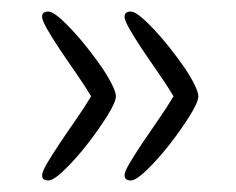

<svg xmlns="http://www.w3.org/2000/svg" viewBox="-20 -545 409 333"><path d="M196 -516Q196 -525 207 -525Q213 -525 224 -516Q235 -507 248 -493Q261 -479 274.5 -462Q288 -445 299 -429Q310 -413 317 -399Q324 -385 324 -378Q324 -368 309 -344Q294 -320 274.5 -295Q255 -270 235.5 -251Q216 -232 207 -232Q196 -232 196 -241Q196 -247 204.5 -261.5Q213 -276 226 -295.5Q239 -315 254 -336.5Q269 -358 281 -378Q269 -398 254 -419.5Q239 -441 226 -460.5Q213 -480 204.5 -495Q196 -510 196 -516ZM53 -516Q53 -525 64 -525Q70 -525 81 -516Q92 -507 105 -493Q118 -479 131.5 -462Q145 -445 156 -429Q167 -413 174 -399Q181 -385 181 -378Q181 -368 166 -344Q151 -320 131.5 -295Q112 -270 92.5 -251Q73 -232 64 -232Q53 -232 53 -241Q53 -247 61.5 -261.5Q70 -276 83 -295.5Q96 -315 111 -336.5Q126 -358 138 -378Q126 -398 111 -419.5Q96 -441 83 -460.5Q70 -480 61.5 -495Q53 -510 53 -516Z"/></svg>

Font: Life Savers
Style: Regular
Weight: 400
Designer: Pablo Impallari, Rodrigo Fuenzalida, Brenda Gallo
Foundry: Pablo Impallari, Rodrigo Fuenzalida, Brenda Gallo
Version: Version 3.001; ttfautohint (v0.95) -l 8 -r 50 -G 200 -x 14 -